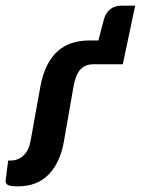

<svg xmlns="http://www.w3.org/2000/svg" viewBox="-40 -656 500 681"><path d="M439.5 -636 395.5 -428H290Q262.5 -428 245.2 -409.5Q228 -391 221 -350.5L186.5 -153.5Q173.5 -79.5 132.8 -37.2Q92 5 22.5 5Q-1.5 5 -11.2 0.5Q-21 -4 -20 -16.5L-11 -86.5H-3Q24.5 -86.5 43.5 -104.5Q62.5 -122.5 69 -159L102.5 -345.5Q110.5 -390.5 126 -422Q141.5 -453.5 163.8 -473.8Q186 -494 214.8 -503.2Q243.5 -512.5 278 -512.5H309L328.5 -587Q335 -611 351.2 -623.5Q367.5 -636 392.5 -636Z"/></svg>

Font: Lato 2
Style: Bold Italic
Weight: 700
Italic angle: -7°
Designer: Lukasz Dziedzic with Adam Twardoch and Botio Nikoltchev
Foundry: tyPoland Lukasz Dziedzic
Version: Version 2.015; 2015-08-06; http://www.latofonts.com/